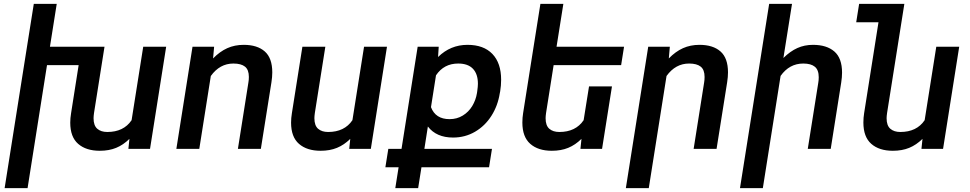

<svg xmlns="http://www.w3.org/2000/svg" viewBox="-20 -770 5015 993"><path d="M839.4 -528.3 755.9 0H644L649.4 -51.8Q617.7 -20.5 580.8 -5.4Q543.9 9.8 496.1 9.8Q425.3 9.8 384.3 -25.9Q343.3 -61.5 343.3 -135.7Q343.3 -158.7 347.7 -185.1L386.7 -433.1H223.1L122.6 203.1H3.9L104.5 -433.1L119.6 -528.3L154.8 -750H273.4L238.3 -528.3H520.5L466.3 -186Q463.9 -168.9 463.9 -158.7Q463.9 -120.6 483.2 -104Q502.4 -87.4 534.7 -87.4Q619.6 -87.4 660.6 -148.4L720.7 -528.3Z M1070.3 -377 1010.7 0H892.1L975.6 -528.3H1087.4L1082 -467.8Q1116.7 -503.4 1155.3 -520.8Q1193.8 -538.1 1240.7 -538.1Q1310.5 -538.1 1349.4 -503.9Q1388.2 -469.7 1388.2 -395.5Q1388.2 -372.1 1383.8 -344.2L1329.1 0H1210.4L1264.6 -342.8Q1267.1 -356.4 1267.1 -372.1Q1267.1 -409.2 1247.1 -425.3Q1227.1 -441.4 1187 -441.4Q1116.7 -441.4 1070.3 -377Z M1786.1 0 1791.5 -51.8Q1759.8 -20.5 1722.9 -5.4Q1686 9.8 1638.2 9.8Q1567.4 9.8 1526.4 -25.9Q1485.4 -61.5 1485.4 -135.7Q1485.4 -158.7 1489.7 -185.1L1543.9 -528.3H1662.6L1608.4 -186Q1606 -168.9 1606 -158.7Q1606 -120.6 1625.2 -104Q1644.5 -87.4 1676.8 -87.4Q1761.7 -87.4 1802.7 -148.4L1862.8 -528.3H1981.4L1897.9 0Z M2571.8 -357.4Q2571.8 -327.6 2566.9 -297.9L2564.9 -288.1Q2554.7 -223.1 2521.5 -170.9Q2488.3 -118.7 2436.8 -88.6Q2385.3 -58.6 2323.2 -58.6Q2236.8 -58.6 2192.9 -115.7L2174.8 0H2524.4L2509.3 95.2H2159.7L2142.6 203.1H2024.4L2041.5 95.2H1973.1L1988.3 0H2056.6L2140.1 -528.3H2249L2245.6 -475.1Q2309.6 -538.1 2397.9 -538.1Q2481.4 -538.1 2526.6 -491Q2571.8 -443.8 2571.8 -357.4ZM2451.7 -336.9Q2451.7 -387.2 2426 -414.3Q2400.4 -441.4 2349.6 -441.4Q2275.9 -441.4 2234.9 -380.4L2209 -215.8Q2232.4 -153.8 2305.2 -153.8Q2343.3 -153.8 2373.5 -172.4Q2403.8 -190.9 2422.4 -221.7Q2440.9 -252.4 2446.8 -288.6L2448.2 -298.3Q2451.7 -322.3 2451.7 -336.9Z M2804.2 -186Q2801.8 -168.9 2801.8 -158.7Q2801.8 -120.6 2821 -104Q2840.3 -87.4 2872.6 -87.4Q2957.5 -87.4 2998.5 -148.4L3026.4 -323.2H3145L3093.8 0H2981.9L2987.3 -51.8Q2955.6 -20.5 2918.7 -5.4Q2881.8 9.8 2834 9.8Q2763.2 9.8 2722.4 -26.1Q2681.6 -62 2681.6 -136.2Q2681.6 -161.6 2685.5 -185.1L2724.6 -433.1L2739.7 -528.3L2774.9 -750H2893.6L2858.4 -528.3H3207.5L3192.4 -433.1H2843.3Z M3427.2 -377 3335.4 203.1H3216.8L3332.5 -528.3H3444.3L3439 -467.8Q3473.6 -503.4 3512.2 -520.8Q3550.8 -538.1 3597.7 -538.1Q3667.5 -538.1 3706.3 -503.9Q3745.1 -469.7 3745.1 -395.5Q3745.1 -372.1 3740.7 -344.2L3686 0H3567.4L3621.6 -342.8Q3624 -356.4 3624 -372.1Q3624 -409.2 3604 -425.3Q3584 -441.4 3543.9 -441.4Q3473.6 -441.4 3427.2 -377Z M4017.1 -377.4 3925.3 203.1H3807.1L3958 -750H4076.2L4031.7 -470.2Q4066.9 -504.9 4103.8 -521.5Q4140.6 -538.1 4184.6 -538.1Q4255.4 -538.1 4295.2 -503.7Q4335 -469.2 4335 -394.5Q4335 -370.6 4330.6 -342.8L4276.4 0H4157.7L4211.9 -341.3Q4214.4 -355 4214.4 -370.6Q4214.4 -408.2 4194.3 -424.8Q4174.3 -441.4 4134.3 -441.4Q4062.5 -441.4 4017.1 -377.4Z M4940.9 -528.3 4857.4 0H4745.6L4751 -51.8Q4719.2 -20.5 4682.4 -5.4Q4645.5 9.8 4597.7 9.8Q4526.9 9.8 4486.1 -26.1Q4445.3 -62 4445.3 -136.2Q4445.3 -161.6 4449.2 -185.1L4523.4 -654.8H4408.2L4423.3 -750H4657.2L4567.9 -186Q4565.4 -168.9 4565.4 -158.7Q4565.4 -120.6 4584.7 -104Q4604 -87.4 4636.2 -87.4Q4721.2 -87.4 4762.2 -148.4L4822.3 -528.3Z"/></svg>

Font: Mardoto Medium
Style: Italic
Weight: 500
Italic angle: -12°
Designer: Christian Robertson, Vahan Hovhannisyan
Foundry: Google
Version: Version 1.000